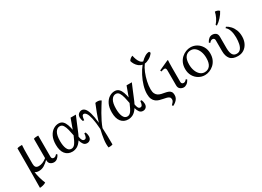

<svg xmlns="http://www.w3.org/2000/svg" viewBox="-23 -1705 3912 2870"><g transform="rotate(-30 1932.5 -270.0)"><path d="M185 15Q163 15 146.5 10Q130 5 117 -4Q125 50 140.5 105Q156 160 177 210Q155 225 123.5 232.5Q92 240 70 240L73 -109L74 -440Q95 -448 116 -449Q137 -450 158 -450Q155 -412 154 -376.5Q153 -341 153 -303V-125Q153 -90 167.5 -70Q182 -50 220 -50Q252 -50 286.5 -63.5Q321 -77 358 -107V-440Q378 -448 398 -449Q418 -450 438 -450V-82Q438 -65 448 -54.5Q458 -44 475 -44Q489 -44 500.5 -50.5Q512 -57 530 -77L546 -61Q506 15 445 15Q411 15 384.5 -5Q358 -25 358 -71V-76Q320 -37 278 -11Q236 15 185 15Z M1090 -66Q1090 -27 1069 -6Q1048 15 1016 15Q978 15 956.5 -13.5Q935 -42 924 -86Q885 -27 844.5 -6Q804 15 762 15Q685 15 641 -40Q597 -95 597 -198Q597 -284 625 -341Q653 -398 697.5 -426.5Q742 -455 790 -455Q835 -455 862 -428Q889 -401 904 -358Q919 -315 928 -267Q941 -304 957 -347Q973 -390 991 -440H1082Q1059 -386 1036.5 -332Q1014 -278 996.5 -235.5Q979 -193 970 -172Q961 -152 952 -135Q957 -97 969.5 -73.5Q982 -50 1006 -50Q1028 -50 1038.5 -71Q1049 -92 1052 -135H1075Q1082 -117 1086 -100Q1090 -83 1090 -66ZM679 -214Q679 -130 702 -80Q725 -30 771 -30Q808 -30 835.5 -66.5Q863 -103 898 -189Q888 -243 875.5 -294Q863 -345 842.5 -377.5Q822 -410 785 -410Q738 -410 708.5 -361Q679 -312 679 -214Z M1260 230Q1250 173 1260 95Q1270 17 1291 -68Q1283 -192 1267 -262Q1251 -332 1230.5 -361Q1210 -390 1188 -390Q1169 -390 1160 -369Q1151 -348 1148 -305H1125Q1118 -323 1114 -339.5Q1110 -356 1110 -372Q1110 -415 1136 -435Q1162 -455 1189 -455Q1220 -455 1245 -427.5Q1270 -400 1288.5 -336Q1307 -272 1318 -162Q1342 -240 1369.5 -313.5Q1397 -387 1422 -446Q1445 -452 1472.5 -449.5Q1500 -447 1522 -430Q1505 -403 1479 -361.5Q1453 -320 1424 -270Q1395 -220 1369 -167Q1343 -114 1326 -65Q1329 -6 1331 65.5Q1333 137 1333 220Q1315 227 1296.5 228.5Q1278 230 1260 230Z M2056 -66Q2056 -27 2035 -6Q2014 15 1982 15Q1944 15 1922.5 -13.5Q1901 -42 1890 -86Q1851 -27 1810.5 -6Q1770 15 1728 15Q1651 15 1607 -40Q1563 -95 1563 -198Q1563 -284 1591 -341Q1619 -398 1663.5 -426.5Q1708 -455 1756 -455Q1801 -455 1828 -428Q1855 -401 1870 -358Q1885 -315 1894 -267Q1907 -304 1923 -347Q1939 -390 1957 -440H2048Q2025 -386 2002.5 -332Q1980 -278 1962.5 -235.5Q1945 -193 1936 -172Q1927 -152 1918 -135Q1923 -97 1935.5 -73.5Q1948 -50 1972 -50Q1994 -50 2004.5 -71Q2015 -92 2018 -135H2041Q2048 -117 2052 -100Q2056 -83 2056 -66ZM1645 -214Q1645 -130 1668 -80Q1691 -30 1737 -30Q1774 -30 1801.5 -66.5Q1829 -103 1864 -189Q1854 -243 1841.5 -294Q1829 -345 1808.5 -377.5Q1788 -410 1751 -410Q1704 -410 1674.5 -361Q1645 -312 1645 -214Z M2410 175 2394 159Q2414 138 2428 121Q2442 104 2442 81Q2442 55 2426.5 41.5Q2411 28 2385.5 21.5Q2360 15 2329.5 9.5Q2299 4 2268.5 -5Q2238 -14 2212.5 -33Q2187 -52 2171.5 -86Q2156 -120 2156 -175Q2156 -239 2178 -313.5Q2200 -388 2237 -459.5Q2274 -531 2319 -587Q2284 -594 2257 -616Q2230 -638 2212 -667.5Q2194 -697 2187 -727Q2212 -767 2254 -780Q2261 -743 2273.5 -710Q2286 -677 2305 -653.5Q2324 -630 2352 -625Q2389 -663 2426.5 -685Q2464 -707 2500 -706L2512 -682Q2481 -637 2437 -612.5Q2393 -588 2356 -585Q2321 -539 2294.5 -473.5Q2268 -408 2253 -338.5Q2238 -269 2238 -210Q2238 -161 2252.5 -132.5Q2267 -104 2291 -89.5Q2315 -75 2344 -68.5Q2373 -62 2402 -57Q2431 -52 2455 -42.5Q2479 -33 2493.5 -13Q2508 7 2508 44Q2508 78 2493 103Q2478 128 2455.5 145.5Q2433 163 2410 175Z M2770 -77 2786 -61Q2766 -23 2739 -4Q2712 15 2685 15Q2654 15 2626 -5Q2598 -25 2598 -71V-327Q2598 -355 2589.5 -363.5Q2581 -372 2567 -372Q2554 -372 2539.5 -367.5Q2525 -363 2513 -358L2503 -381L2676 -460L2682 -454Q2681 -446 2679.5 -411Q2678 -376 2678 -328V-82Q2678 -65 2688 -54.5Q2698 -44 2715 -44Q2729 -44 2740.5 -50.5Q2752 -57 2770 -77Z M3065 -455Q3123 -455 3171.5 -426.5Q3220 -398 3250 -347Q3280 -296 3280 -228Q3280 -168 3259.5 -122.5Q3239 -77 3205 -46.5Q3171 -16 3130.5 -0.5Q3090 15 3051 15Q2994 15 2945 -13.5Q2896 -42 2866.5 -93Q2837 -144 2837 -212Q2837 -272 2857.5 -317.5Q2878 -363 2912 -393.5Q2946 -424 2986 -439.5Q3026 -455 3065 -455ZM3068 -25Q3127 -25 3161 -67.5Q3195 -110 3195 -199Q3195 -260 3176.5 -309Q3158 -358 3125 -386.5Q3092 -415 3048 -415Q2990 -415 2956 -372.5Q2922 -330 2922 -241Q2922 -181 2940.5 -132Q2959 -83 2992 -54Q3025 -25 3068 -25Z M3682 -456Q3719 -437 3750 -403Q3781 -369 3800 -321Q3819 -273 3819 -212Q3819 -144 3793.5 -93Q3768 -42 3724 -13.5Q3680 15 3622 15Q3530 15 3489.5 -33Q3449 -81 3449 -171V-358Q3449 -375 3439 -385.5Q3429 -396 3412 -396Q3399 -396 3387 -389.5Q3375 -383 3357 -363L3341 -379Q3381 -455 3442 -455Q3477 -455 3503 -435.5Q3529 -416 3529 -369V-171Q3529 -134 3536.5 -100.5Q3544 -67 3564.5 -46Q3585 -25 3623 -25Q3664 -25 3688.5 -54Q3713 -83 3723.5 -132Q3734 -181 3734 -241Q3734 -306 3717.5 -359Q3701 -412 3666 -440ZM3651 -734Q3669 -735 3690.5 -727.5Q3712 -720 3725 -705Q3703 -660 3661 -613.5Q3619 -567 3573 -538L3562 -557Q3597 -595 3619.5 -642.5Q3642 -690 3651 -734Z"/></g></svg>

Font: Bona Nova
Style: Regular
Weight: 400
Designer: Mateusz Machalski
Foundry: Capitalics
Version: Version 4.001; ttfautohint (v1.8.3)